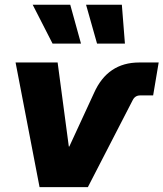

<svg xmlns="http://www.w3.org/2000/svg" viewBox="-20 -774 676 794"><path d="M143.6 0 44.4 -515.6H218.3L264.6 -168H266.6L369.1 -390.1Q425.3 -515.6 555.7 -515.6H636.2L613.3 -379.4H559.6Q538.6 -379.4 528.8 -359.9L343.3 0ZM197.3 -593.8 115.2 -754.4H270.5L314.9 -593.8ZM381.3 -593.8 335.9 -754.4H483.9L496.6 -593.8Z"/></svg>

Font: Inter Display Extra Bold
Style: Italic
Weight: 800
Italic angle: -9.39999°
Designer: Rasmus Andersson
Foundry: rsms
Version: Version 4.000;git-4fc901f